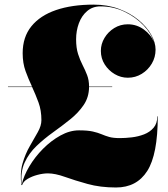

<svg xmlns="http://www.w3.org/2000/svg" viewBox="-20 -780 726 830"><path d="M78 -550Q78 -620 115.8 -666.5Q153.5 -713 222.2 -736.5Q291 -760 384 -760Q445 -760 494.2 -741.5Q543.5 -723 579 -693.5Q614.5 -664 633.5 -630.2Q652.5 -596.5 652.5 -565.5Q652.5 -532.5 636.2 -505Q620 -477.5 592.8 -460.8Q565.5 -444 532.5 -444Q502.5 -444 476 -459.5Q449.5 -475 432.8 -501.2Q416 -527.5 416 -560Q416 -590 431.8 -616.2Q447.5 -642.5 474 -658.8Q500.5 -675 532.5 -675Q571 -675 602.2 -652.2Q633.5 -629.5 645.5 -597.5Q634 -635.5 600 -671Q566 -706.5 517.8 -729.5Q469.5 -752.5 414.5 -752.5Q380.5 -752.5 356.8 -732.2Q333 -712 321 -679.5Q309 -647 309 -610Q309 -573 317.5 -546.5Q326 -520 337 -498.8Q348 -477.5 356.5 -455.5Q365 -433.5 365 -405.5H465V-403.5H365Q364.5 -359.5 341.5 -325.8Q318.5 -292 283.2 -263.8Q248 -235.5 209.5 -208Q171 -180.5 138 -149Q105 -117.5 86.5 -77.2Q68 -37 74 17Q82.5 -20 106.8 -60.8Q131 -101.5 166 -136.8Q201 -172 241.2 -194.2Q281.5 -216.5 321.5 -216.5Q359 -216.5 381 -211.5Q403 -206.5 418.8 -199.8Q434.5 -193 452 -188Q469.5 -183 498 -183Q521.5 -183 549.5 -186.2Q577.5 -189.5 602.8 -199.2Q628 -209 644 -227.8Q660 -246.5 660 -277H662Q662 -112 616.5 -40.8Q571 30.5 481.5 30.5Q413.5 30.5 358.5 15.2Q303.5 0 261 -15.2Q218.5 -30.5 187 -30.5Q166.5 -30.5 142.5 -24.2Q118.5 -18 99.5 -6.8Q80.5 4.5 75.5 20H72.5Q65.5 -32 77.5 -73.5Q89.5 -115 108.8 -148.2Q128 -181.5 143.5 -209Q159 -236.5 159 -260.5Q159 -303 146.5 -337Q134 -371 119 -403.5H14.5V-405.5H118.5Q103 -438 90.5 -472.5Q78 -507 78 -550Z"/></svg>

Font: Bodoni* 96pt Fatface
Style: Regular
Weight: 900
Version: Version 2.3